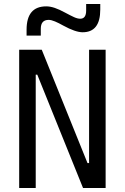

<svg xmlns="http://www.w3.org/2000/svg" viewBox="-20 -943 626 963"><path d="M396.5 0 167 -568.4H159.2V0H76.2V-693.4H189.5L418.9 -125H426.8V-693.4H509.8V0ZM113.3 -764.6V-793.9Q113.3 -911.1 211.9 -911.1Q231.9 -911.1 254.9 -903.3Q277.8 -895.5 306.2 -879.9Q334.5 -864.7 351.6 -856.9Q368.7 -849.1 382.3 -849.1Q412.1 -849.1 412.1 -890.1V-922.9H482.9V-895Q482.9 -781.2 394.5 -781.2Q358.4 -781.2 296.9 -814.9Q274.4 -827.6 255.9 -835.4Q237.3 -843.3 224.1 -843.3Q184.6 -843.3 184.6 -798.8V-764.6Z"/></svg>

Font: Cascadia Code NF SemiLight
Style: Regular
Weight: 350
Monospace: yes
Designer: Aaron Bell
Foundry: Saja Typeworks
Version: Version 2404.023; ttfautohint (v1.8.4)